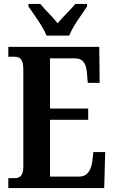

<svg xmlns="http://www.w3.org/2000/svg" viewBox="-20 -951 576 971"><path d="M215 -771H330C347 -816 395 -880 420 -918V-931H361C339 -903 296 -865 272 -833C247 -865 206 -903 184 -931H124V-918C150 -880 198 -816 215 -771ZM22 0H507L512 -182H452L447 -136C441 -92 423 -58 381 -58H233V-345H426V-402H233V-656H359C402 -656 417 -626 420 -578L424 -532H484L482 -714H22V-664H53C77 -664 98 -656 98 -601V-108C98 -65 82 -50 54 -50H22Z"/></svg>

Font: Noto Serif Sinhala ExtraCondensed
Style: Bold
Weight: 700
Width: 2
Designer: Jelle Bosma - Monotype Design Team
Foundry: Monotype Imaging Inc.
Version: Version 2.007